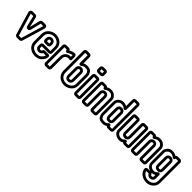

<svg xmlns="http://www.w3.org/2000/svg" viewBox="210 -1941 3411 3411"><g transform="rotate(45 1915.5 -235.5)"><path d="M188 -25 61 -451H124L173 -250C183 -206 250 -200 264 -250L313 -451H375L248 -25ZM186 25H250C273 25 289 10 295 -8L424 -441C433 -474 408 -501 378 -501H310C287 -501 269 -485 265 -465L218 -273L172 -465C168 -485 150 -501 127 -501H58C29 -501 3 -474 12 -441L141 -8C148 12 166 25 186 25Z M561 -182V-133C561 -91 606 -66 638 -66C676 -66 701 -87 713 -113H776C774 -106 772 -99 769 -93C764 -82 751 -65 730 -45C713 -29 686 -19 640 -19C571 -19 516 -59 505 -116C503 -129 502 -142 502 -155V-336C502 -401 568 -457 641 -457C719 -457 778 -405 778 -336V-229H608C582 -229 561 -208 561 -182ZM828 -226V-336C828 -437 741 -507 641 -507C546 -507 452 -435 452 -336V-155C452 -140 452 -122 455 -107C472 -21 553 31 640 31C692 31 735 19 764 -9C788 -32 806 -52 815 -72C822 -87 828 -106 828 -127V-133C828 -149 814 -163 798 -163H707C688 -163 675 -152 669 -136C665 -124 658 -116 638 -116C627 -116 612 -129 611 -133V-179H781C807 -179 828 -200 828 -226ZM608 -257H672C698 -257 719 -278 719 -304V-329C719 -371 695 -413 640 -413C583 -413 561 -369 561 -329V-304C561 -278 582 -257 608 -257ZM640 -363C663 -363 669 -355 669 -329V-307H611V-329C611 -355 615 -363 640 -363Z M969 -501H904C878 -501 857 -480 857 -454V-22C857 4 878 25 904 25H969C995 25 1016 4 1016 -22V-279C1016 -322 1040 -363 1102 -363C1109 -363 1119 -362 1127 -360C1152 -356 1158 -380 1158 -389V-460C1158 -486 1137 -508 1109 -506C1071 -502 1040 -490 1012 -473C1005 -488 989 -501 969 -501ZM1108 -413H1102C1010 -413 966 -344 966 -279V-25H907V-451H966V-446C966 -419 998 -400 1021 -419C1042 -436 1072 -450 1108 -455Z M1373 -19C1299 -19 1238 -69 1238 -146V-642H1298V-451C1298 -417 1338 -413 1355 -430C1372 -448 1395 -457 1424 -457C1467 -457 1485 -447 1491 -438C1512 -407 1514 -396 1514 -372V-137C1513 -104 1501 -79 1473 -55C1444 -31 1412 -19 1373 -19ZM1301 -692H1235C1209 -692 1188 -671 1188 -645V-146C1188 -37 1277 31 1373 31C1422 31 1468 15 1505 -17C1543 -49 1563 -90 1564 -137V-372C1564 -402 1558 -429 1533 -466C1511 -497 1471 -507 1424 -507C1396 -507 1372 -501 1348 -487V-645C1348 -671 1327 -692 1301 -692ZM1375 -413C1324 -413 1298 -370 1298 -335V-146C1298 -102 1323 -65 1377 -65C1429 -65 1455 -108 1455 -143V-335C1455 -380 1421 -413 1375 -413ZM1375 -363C1395 -363 1405 -352 1405 -335V-143C1405 -128 1397 -115 1377 -115C1351 -115 1348 -120 1348 -146V-335C1348 -348 1358 -363 1375 -363Z M1649 -25V-451H1709V-25ZM1759 -22V-454C1759 -480 1738 -501 1712 -501H1646C1620 -501 1599 -480 1599 -454V-22C1599 4 1620 25 1646 25H1712C1738 25 1759 4 1759 -22ZM1649 -598V-642H1709V-598ZM1759 -595V-645C1759 -671 1738 -692 1712 -692H1646C1620 -692 1599 -671 1599 -645V-595C1599 -569 1620 -548 1646 -548H1712C1738 -548 1759 -569 1759 -595Z M2109 -417C2116 -410 2120 -388 2120 -370V-25H2061V-335C2061 -382 2030 -413 1982 -413C1931 -413 1904 -370 1904 -335V-25H1844V-451H1904C1904 -417 1944 -413 1961 -430C1978 -448 2001 -457 2030 -457C2068 -457 2090 -445 2106 -421C2107 -420 2108 -418 2109 -417ZM1907 -501H1841C1815 -501 1794 -480 1794 -454V-22C1794 4 1815 25 1841 25H1907C1933 25 1954 4 1954 -22V-335C1954 -348 1963 -363 1982 -363C2006 -363 2011 -358 2011 -335V-22C2011 4 2032 25 2058 25H2123C2149 25 2170 4 2170 -22V-370C2170 -387 2172 -424 2147 -451C2120 -489 2079 -507 2030 -507C1999 -507 1969 -499 1945 -482C1937 -493 1923 -501 1907 -501Z M2345 -457C2374 -457 2401 -444 2417 -427C2435 -403 2470 -425 2470 -449V-642H2530V-25H2470V-33C2470 -56 2436 -79 2416 -52C2402 -35 2379 -19 2345 -19C2298 -19 2279 -31 2273 -42C2248 -88 2254 -81 2254 -122V-379C2254 -416 2285 -457 2345 -457ZM2467 25H2533C2559 25 2580 4 2580 -22V-645C2580 -671 2559 -692 2533 -692H2467C2441 -692 2420 -671 2420 -645V-487C2400 -498 2373 -507 2345 -507C2259 -507 2204 -444 2204 -379V-122C2204 -87 2202 -68 2229 -18C2249 19 2294 31 2345 31C2379 31 2407 19 2428 4C2436 15 2450 25 2467 25ZM2470 -344C2468 -390 2426 -414 2391 -414C2323 -414 2313 -356 2313 -324V-153C2313 -139 2314 -117 2329 -94C2343 -70 2368 -66 2392 -66C2445 -66 2470 -103 2470 -139ZM2420 -343V-139C2420 -125 2419 -116 2392 -116C2379 -116 2373 -118 2372 -119C2363 -136 2363 -136 2363 -153V-324C2363 -354 2365 -364 2391 -364C2408 -364 2419 -352 2420 -343Z M2881 -31C2881 -67 2840 -66 2826 -52C2807 -33 2795 -19 2757 -19C2711 -19 2670 -50 2665 -83C2664 -90 2664 -101 2664 -118V-451H2724V-154C2724 -143 2720 -115 2742 -89C2757 -70 2781 -65 2803 -65C2868 -65 2881 -122 2881 -154V-451H2940V-25H2881ZM2990 -22V-454C2990 -480 2969 -501 2943 -501H2878C2852 -501 2831 -480 2831 -454V-154C2831 -126 2828 -115 2803 -115C2787 -115 2781 -120 2780 -121C2770 -133 2774 -133 2774 -154V-454C2774 -480 2753 -501 2727 -501H2661C2635 -501 2614 -480 2614 -454V-118C2614 -101 2614 -89 2615 -77C2624 -8 2695 31 2757 31C2792 31 2819 21 2840 5C2840 5 2843 10 2845 12C2853 20 2865 25 2878 25H2943C2969 25 2990 4 2990 -22Z M3341 -417C3348 -410 3352 -388 3352 -370V-25H3293V-335C3293 -382 3262 -413 3214 -413C3163 -413 3136 -370 3136 -335V-25H3076V-451H3136C3136 -417 3176 -413 3193 -430C3210 -448 3233 -457 3262 -457C3300 -457 3322 -445 3338 -421C3339 -420 3340 -418 3341 -417ZM3139 -501H3073C3047 -501 3026 -480 3026 -454V-22C3026 4 3047 25 3073 25H3139C3165 25 3186 4 3186 -22V-335C3186 -348 3195 -363 3214 -363C3238 -363 3243 -358 3243 -335V-22C3243 4 3264 25 3290 25H3355C3381 25 3402 4 3402 -22V-370C3402 -387 3404 -424 3379 -451C3352 -489 3311 -507 3262 -507C3231 -507 3201 -499 3177 -482C3169 -493 3155 -501 3139 -501Z M3575 31H3578C3608 31 3632 23 3654 9V40C3654 53 3652 60 3652 60C3646 70 3640 74 3624 74C3609 74 3600 66 3597 57C3593 44 3584 37 3575 31ZM3766 -501H3701C3684 -501 3671 -491 3663 -481C3640 -497 3610 -508 3576 -508C3534 -508 3499 -497 3476 -470C3452 -440 3436 -421 3436 -378V-114C3436 -87 3435 -67 3456 -32C3473 -3 3505 17 3540 26H3483C3472 26 3455 28 3444 43C3437 53 3436 64 3437 74C3450 165 3539 221 3630 221C3704 221 3755 183 3783 146C3807 115 3813 81 3813 40V-454C3813 -480 3792 -501 3766 -501ZM3576 -458C3606 -458 3630 -446 3648 -429C3665 -412 3704 -416 3704 -451H3763V40C3763 77 3759 95 3743 116C3723 143 3686 171 3630 171C3561 171 3502 130 3489 76H3551C3563 107 3593 124 3624 124C3654 124 3681 110 3696 84C3704 70 3704 55 3704 40V-34C3704 -59 3673 -77 3652 -56C3634 -38 3613 -19 3578 -19C3543 -19 3509 -40 3498 -58C3481 -87 3486 -81 3486 -114V-378C3486 -409 3488 -406 3514 -438C3523 -449 3542 -458 3576 -458ZM3702 -358C3693 -397 3654 -415 3624 -415C3560 -415 3546 -362 3546 -331V-150C3546 -132 3547 -112 3567 -89C3582 -72 3603 -66 3627 -66C3653 -66 3679 -72 3692 -97C3701 -116 3704 -132 3704 -150V-331C3704 -340 3704 -348 3702 -358ZM3654 -348V-331V-150C3654 -134 3655 -137 3647 -119C3647 -119 3642 -116 3627 -116C3611 -116 3607 -119 3605 -121C3593 -136 3596 -130 3596 -150V-331C3596 -354 3598 -365 3624 -365C3639 -365 3652 -355 3654 -348Z"/></g></svg>

Font: DIN Rundschrift
Style: MittelKont
Weight: 400
Version: Version 1.027